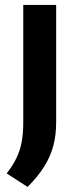

<svg xmlns="http://www.w3.org/2000/svg" viewBox="-20 -615 321 776"><path d="M91.5 140.5 7 86Q31.5 54.5 46.2 24.2Q61 -6 67.5 -40.5Q74 -75 74 -120V-595H207V-120Q207 -70 195.8 -26.8Q184.5 16.5 159.2 57.2Q134 98 91.5 140.5Z"/></svg>

Font: Encode Sans SC SemiBold
Style: Regular
Weight: 600
Version: Version 3.002